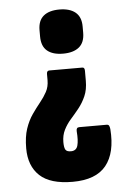

<svg xmlns="http://www.w3.org/2000/svg" viewBox="-50 -537 480 741"><g transform="rotate(-5 190.0 -166.5)"><path d="M277 -269Q286 -269 286 -256V-217Q286 -183 275 -158Q264 -133 248 -113Q232 -93 216 -75Q200 -57 189.5 -36Q179 -15 179 11Q179 32 184 40.5Q189 49 205 49Q226 49 231.5 29.5Q237 10 234 -26Q233 -41 245 -41H351Q358 -41 360.5 -36.5Q363 -32 364 -23Q371 69 331.5 118Q292 167 202 167Q115 167 74.5 129Q34 91 34 23Q34 -22 44.5 -53Q55 -84 71 -107Q87 -130 102.5 -149Q118 -168 128.5 -187.5Q139 -207 139 -232V-256Q139 -269 149 -269ZM208 -500Q248 -500 270 -482Q292 -464 292 -427V-403Q292 -365 270 -347Q248 -329 208 -329Q168 -329 146.5 -347Q125 -365 125 -403V-427Q125 -464 146.5 -482Q168 -500 208 -500Z"/></g></svg>

Font: Sofia Sans Extra Condensed Black
Style: Regular
Weight: 900
Designer: Botio Nikoltchev, Ani Petrova
Foundry: lettersoup
Version: Version 4.101